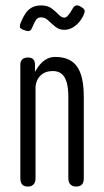

<svg xmlns="http://www.w3.org/2000/svg" viewBox="-20 -676 384 708"><path d="M82 12Q73 12 67 8.5Q61 5 58 -1.5Q55 -8 55 -18V-438Q55 -447 58.5 -452.5Q62 -458 68 -461Q74 -464 83 -464Q89 -464 94 -462.5Q99 -461 102.5 -457.5Q106 -454 107.5 -449Q109 -444 109 -438V-411Q114 -420 121 -430Q128 -440 137 -448Q146 -456 157.5 -461Q169 -466 184 -466Q212 -466 232 -457Q252 -448 264.5 -430Q277 -412 283 -384Q289 -356 289 -317V-17Q289 -8 286 -1.5Q283 5 276.5 8.5Q270 12 261 12Q252 12 245.5 8.5Q239 5 235.5 -1.5Q232 -8 232 -18V-318Q232 -351 226 -372Q220 -393 207.5 -403.5Q195 -414 175 -414Q153 -414 139 -405Q125 -396 118 -382Q111 -368 111 -351V-17Q111 -8 107.5 -1.5Q104 5 98 8.5Q92 12 82 12ZM132 -656Q156 -656 171 -644.5Q186 -633 196.5 -622Q207 -611 217 -611Q223 -611 228 -616Q233 -621 238.5 -629Q244 -637 249 -646Q254 -655 262 -656Q270 -657 280 -650Q291 -643 292 -638Q293 -633 291 -628Q286 -613 275 -598.5Q264 -584 249 -575Q234 -566 217 -566Q198 -566 184 -577.5Q170 -589 158 -600.5Q146 -612 132 -612Q119 -612 113 -603Q107 -594 97 -571Q93 -562 85.5 -561.5Q78 -561 66 -566Q53 -571 53 -577.5Q53 -584 57 -594Q64 -611 73 -625Q82 -639 96 -647.5Q110 -656 132 -656Z"/></svg>

Font: Fredoka Condensed Light
Style: Regular
Weight: 300
Width: 3
Designer: Ben Nathan
Foundry: Milena B. Brandão, Ben Nathan
Version: Version 2.001